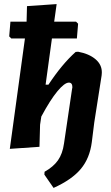

<svg xmlns="http://www.w3.org/2000/svg" viewBox="-20 -724 544 939"><path d="M28 4 102 -536H35L25 -546L31 -618H110L112 -694L257 -704L245 -618H352L362 -608L356 -536H234L203 -310H217Q283 -410 350 -470L362 -471Q416 -461 447.5 -434Q479 -407 478 -368L477 -355L441 -125L429 -29Q419 50 375 102.5Q331 155 242 195L197 130L198 116Q241 92 263.5 60Q286 28 293 -22L332 -286L334 -297Q334 -320 317 -320Q296 -320 261 -278Q226 -236 182 -154L176 -114L173 -6Z"/></svg>

Font: Alegreya Sans SC ExtraBold
Style: Italic
Weight: 800
Italic angle: -7°
Designer: Juan Pablo del Peral
Foundry: Huerta Tipografica
Version: Version 2.007